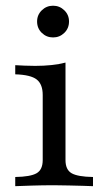

<svg xmlns="http://www.w3.org/2000/svg" viewBox="-20 -639 362 659"><path d="M32.3 0V-31.5Q84.7 -32.3 105.6 -44.4Q126.6 -56.5 126.6 -89.5V-312.9Q126.6 -350 106 -366.1Q85.5 -382.3 32.3 -383.9V-415.3Q46.8 -414.5 64.5 -413.7Q82.3 -412.9 100.8 -412.9Q130.6 -412.9 156.9 -415.7Q183.1 -418.5 204.8 -424.2V-89.5Q204.8 -56.5 225.8 -44.4Q246.8 -32.3 299.2 -31.5V0Q287.1 -0.8 264.9 -1.2Q242.7 -1.6 216.5 -2.4Q190.3 -3.2 165.3 -3.2Q127.4 -3.2 89.1 -2Q50.8 -0.8 32.3 0ZM162.1 -510.5Q139.5 -510.5 123.4 -526.2Q107.3 -541.9 107.3 -565.3Q107.3 -587.9 123.4 -603.6Q139.5 -619.4 162.1 -619.4Q184.7 -619.4 200.8 -603.6Q216.9 -587.9 216.9 -565.3Q216.9 -541.9 200.8 -526.2Q184.7 -510.5 162.1 -510.5Z"/></svg>

Font: Playfair 12pt
Style: Regular
Weight: 400
Designer: Claus Eggers Sørensen
Foundry: Claus Eggers Sørensen
Version: Version 2.000;gftools[0.9.28]